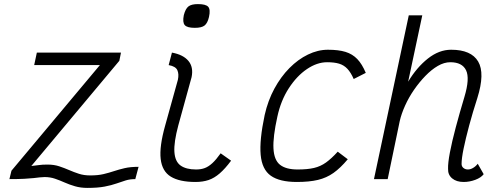

<svg xmlns="http://www.w3.org/2000/svg" viewBox="-20 -875 2440 938"><path d="M421 -18Q459 -18 486 -24.5Q513 -31 537 -39Q561 -47 589 -53.5Q617 -60 657 -60L641 0Q615 0 594 6.5Q573 13 549 21.5Q525 30 491.5 36.5Q458 43 407 43Q374 43 346.5 35Q319 27 295.5 16.5Q272 6 248.5 -2Q225 -10 198 -10Q187 -10 174.5 -8.5Q162 -7 144.5 -5Q127 -3 98.5 -1.5Q70 0 26 0L36 -41L468 -557H147L160 -618H571L563 -578L133 -64Q154 -66 170 -68.5Q186 -71 212 -71Q244 -71 269.5 -62.5Q295 -54 318 -44Q341 -34 365.5 -26Q390 -18 421 -18Z M935 14Q857 14 814.5 -12Q772 -38 765 -98.5Q758 -159 787 -262L849 -485Q855 -513 846.5 -532Q838 -551 804 -557L820 -618Q875 -608 900.5 -577.5Q926 -547 916 -498L851 -262Q829 -180 832 -133Q835 -86 862 -66.5Q889 -47 938 -47Q962 -47 980.5 -54Q999 -61 1017.5 -78Q1036 -95 1058 -126L1109 -90Q1080 -51 1053.5 -28Q1027 -5 999 4.5Q971 14 935 14ZM932 -739Q894 -739 882.5 -752.5Q871 -766 878 -801Q886 -832 900.5 -843.5Q915 -855 947 -855Q986 -855 997.5 -841.5Q1009 -828 1001 -792Q994 -762 979.5 -750.5Q965 -739 932 -739Z M1630 -134 1679 -97Q1643 -54 1609 -30Q1575 -6 1533 4Q1491 14 1430 14Q1346 14 1303 -16.5Q1260 -47 1253.5 -118.5Q1247 -190 1273 -313Q1289 -384 1320.5 -442Q1352 -500 1394 -542.5Q1436 -585 1484.5 -608.5Q1533 -632 1582 -632Q1634 -632 1668 -621.5Q1702 -611 1725.5 -586.5Q1749 -562 1767 -519L1708 -489Q1694 -521 1677 -539Q1660 -557 1636.5 -564Q1613 -571 1578 -571Q1529 -571 1479.5 -537.5Q1430 -504 1391 -444Q1352 -384 1335 -305Q1313 -206 1316 -149.5Q1319 -93 1348 -70Q1377 -47 1434 -47Q1482 -47 1514 -54.5Q1546 -62 1572.5 -81Q1599 -100 1630 -134Z M2314 -75 2343 -24Q2330 -7 2302 3.5Q2274 14 2245 14Q2210 14 2189 -3.5Q2168 -21 2169 -50Q2168 -78 2178 -130.5Q2188 -183 2206.5 -252.5Q2225 -322 2249 -402Q2276 -492 2257 -531.5Q2238 -571 2180 -571Q2150 -571 2119 -553Q2088 -535 2058 -504Q2028 -473 2002.5 -436Q1977 -399 1959 -359Q1941 -319 1933 -284L1874 0H1807L1977 -800H2043L1974 -476Q2016 -546 2070.5 -589Q2125 -632 2184 -632Q2282 -632 2316 -574.5Q2350 -517 2312 -396Q2289 -325 2272 -261.5Q2255 -198 2245 -149.5Q2235 -101 2235 -74Q2235 -62 2244 -54.5Q2253 -47 2266 -47Q2278 -47 2291 -54.5Q2304 -62 2314 -75Z"/></svg>

Font: Victor Mono Thin Light
Style: Italic
Weight: 300
Italic angle: -12°
Monospace: yes
Version: Version 1.561;gftools[0.9.30]